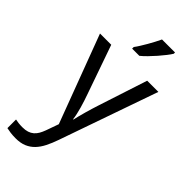

<svg xmlns="http://www.w3.org/2000/svg" viewBox="-312 -820 1114 1114"><g transform="rotate(45 244.5 -263.0)"><path d="M4.9 -536.1H97.2L202.1 -236.8Q209 -217.3 216.1 -195.8Q223.1 -174.3 229.2 -152.8Q235.4 -131.3 239.7 -111.3Q244.1 -91.3 246.1 -74.2H249Q251.5 -86.4 256.8 -107.4Q262.2 -128.4 268.8 -152.1Q275.4 -175.8 282.5 -198.7Q289.6 -221.7 294.9 -237.8L392.1 -536.1H483.9L272 69.8Q258.3 109.4 242.4 140.9Q226.6 172.4 205.6 194.3Q184.6 216.3 156.2 228.3Q127.9 240.2 88.9 240.2Q63.5 240.2 44.9 237.5Q26.4 234.9 13.2 231.9V161.1Q23.4 163.6 39.1 165.3Q54.7 167 71.8 167Q95.2 167 112.3 161.4Q129.4 155.8 142.1 145Q154.8 134.3 163.8 118.7Q172.9 103 180.2 83L208 4.9ZM198.7 -619.1Q209.5 -633.3 220.9 -651.9Q232.4 -670.4 243.9 -690.2Q255.4 -710 265.6 -729.7Q275.9 -749.5 283.7 -766.1H390.6V-755.9Q382.8 -742.7 367.4 -722.9Q352.1 -703.1 333.3 -681.6Q314.5 -660.2 294.7 -639.9Q274.9 -619.6 257.8 -606H198.7Z"/></g></svg>

Font: Droid Sans
Style: Regular
Weight: 400
Foundry: Ascender Corporation
Version: Version 1.00 build 114